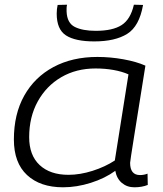

<svg xmlns="http://www.w3.org/2000/svg" viewBox="-20 -786 693 816"><path d="M551 10Q520 10 498 -8.5Q476 -27 470 -60Q426 -28 366 -9Q306 10 248 10Q151 10 95 -42Q39 -94 39 -193Q39 -301 83 -379.5Q127 -458 207 -501Q287 -544 394 -544Q449 -544 504.5 -534Q560 -524 598 -507Q567 -313 550 -206.5Q533 -100 533 -94Q533 -42 575 -42Q592 -42 607 -48L608 0Q583 10 551 10ZM468 -104 526 -470Q499 -482 463 -488.5Q427 -495 386 -495Q304 -495 240.5 -458Q177 -421 140.5 -355Q104 -289 104 -203Q104 -126 148.5 -84.5Q193 -43 271 -43Q320 -43 373.5 -60Q427 -77 468 -104ZM381 -610Q300 -610 260.5 -635.5Q221 -661 221 -728Q221 -748 225 -765L265 -766Q263 -758 263 -751Q263 -744 263 -737Q265 -688 298 -671.5Q331 -655 387 -655Q459 -655 497 -679.5Q535 -704 549 -766L588 -765Q572 -674 520.5 -642Q469 -610 381 -610Z"/></svg>

Font: Georama Expanded Light
Style: Italic
Weight: 300
Width: 7
Italic angle: -9°
Designer: Jean-Baptiste Levee
Foundry: Production Type
Version: Version 1.000